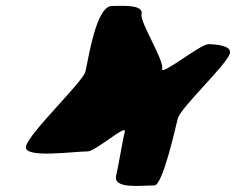

<svg xmlns="http://www.w3.org/2000/svg" viewBox="-20 -642 790 643"><path d="M67 -152C57 -110 227 -135 274 -135C299 -135 404 -227 398 -202C391 -174 376 -82 369 -54C358 -8 451 -21 497 -21C525 -21 568 -216 575 -244C584 -282 741 -426 750 -464C756 -489 703 -494 678 -494C650 -494 516 -384 523 -412C530 -440 448 -568 454 -594C462 -628 389 -622 355 -622C301 -622 276 -442 266 -402C257 -367 79 -199 67 -152Z"/></svg>

Font: Interstorm
Style: Obl
Weight: 400
Version: Version 0.7